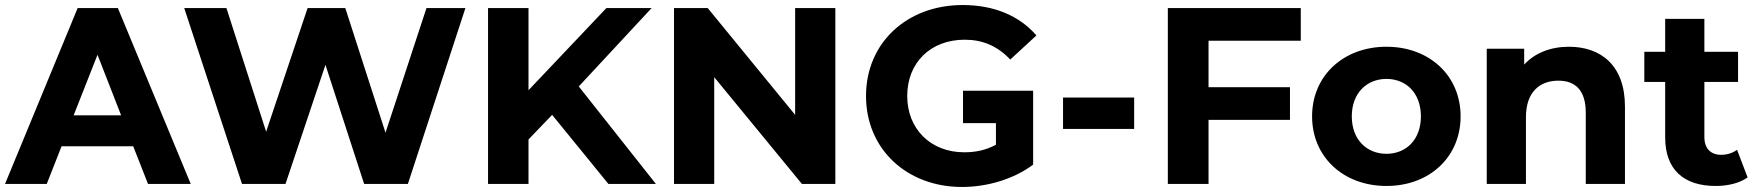

<svg xmlns="http://www.w3.org/2000/svg" viewBox="-29 -732 6990 764"><path d="M560 0H730L440 -700H280L-9 0H157L216 -150H501ZM264 -273 359 -514 453 -273Z M1668 -700 1505 -204 1345 -700H1195L1030 -208L872 -700H704L934 0H1107L1266 -474L1420 0H1594L1823 -700Z M2392 0H2581L2274 -388L2564 -700H2384L2074 -373V-700H1913V0H2074V-177L2168 -275Z M3135 -700V-275L2787 -700H2653V0H2813V-425L3162 0H3295V-700Z M3803 -371V-242H3934V-156C3893 -134 3852 -126 3808 -126C3674 -126 3581 -219 3581 -350C3581 -483 3674 -574 3810 -574C3881 -574 3940 -549 3991 -495L4095 -591C4027 -670 3925 -712 3802 -712C3579 -712 3417 -561 3417 -350C3417 -139 3579 12 3799 12C3899 12 4005 -19 4082 -77V-371Z M4201 -219H4484V-344H4201Z M5147 -570V-700H4618V0H4780V-255H5104V-385H4780V-570Z M5488 8C5659 8 5783 -107 5783 -269C5783 -431 5659 -546 5488 -546C5317 -546 5192 -431 5192 -269C5192 -107 5317 8 5488 8ZM5488 -120C5410 -120 5350 -176 5350 -269C5350 -362 5410 -418 5488 -418C5566 -418 5625 -362 5625 -269C5625 -176 5566 -120 5488 -120Z M6214 -546C6141 -546 6078 -521 6036 -475V-538H5887V0H6043V-266C6043 -365 6097 -411 6172 -411C6241 -411 6281 -371 6281 -284V0H6437V-308C6437 -472 6341 -546 6214 -546Z M6883 -136C6866 -123 6843 -116 6820 -116C6778 -116 6753 -141 6753 -187V-406H6887V-526H6753V-657H6597V-526H6514V-406H6597V-185C6597 -57 6671 8 6798 8C6846 8 6893 -3 6925 -26Z"/></svg>

Font: AWKNG-Font
Style: Bold
Weight: 700
Designer: Awakening Church
Foundry: Awakening Church
Version: Version 1.700;PS 001.700;hotconv 1.0.88;makeotf.lib2.5.64775